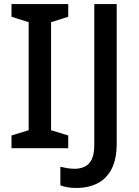

<svg xmlns="http://www.w3.org/2000/svg" viewBox="-20 -734 688 951"><path d="M318 0H37V-63L122 -89V-624L37 -651V-714H318V-651L233 -624V-89L318 -63ZM358 197Q333 197 313.5 193.5Q294 190 279 184V92Q295 96 313 99Q331 102 351 102Q376 102 398.5 92Q421 82 434 56Q447 30 447 -18V-714H558V-23Q558 54 533 102.5Q508 151 463 174Q418 197 358 197Z"/></svg>

Font: Noto Sans Nag Mundari Medium
Style: Regular
Weight: 500
Version: Version 1.000